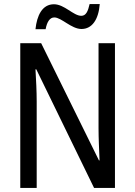

<svg xmlns="http://www.w3.org/2000/svg" viewBox="-20 -927 666 947"><path d="M155 -783H205C212 -820 226 -841 248 -841C283 -841 332 -784 382 -784C433 -784 466 -829 472 -907H422C414 -871 404 -849 381 -849C342 -849 298 -906 246 -906C188 -906 162 -850 155 -783ZM547 0V-714H466V-294C466 -247 469 -187 471 -136H468L183 -714H80V0H161V-426C161 -477 158 -533 155 -585H159L444 0Z"/></svg>

Font: Noto Sans Georgian Condensed
Style: Regular
Weight: 400
Width: 3
Designer: Monotype Design Team, Akaki Razmadze
Foundry: Google LLC
Version: Version 2.005